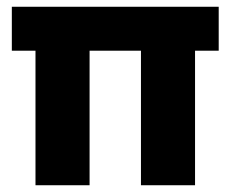

<svg xmlns="http://www.w3.org/2000/svg" viewBox="-20 -548 682 568"><path d="M85 0V-483H245V0ZM397 0V-483H557V0ZM15 -398V-528H627V-398Z"/></svg>

Font: Bricolage Grotesque 72pt ExtraBold
Style: Regular
Weight: 800
Designer: Mathieu Triay
Foundry: Atelier Triay
Version: Version 1.001;gftools[0.9.33.dev8+g029e19f]